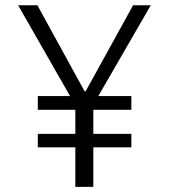

<svg xmlns="http://www.w3.org/2000/svg" viewBox="-20 -725 655 745"><path d="M496.4 -704.6H565.1L361.5 -352.3H489.7V-299H342.1V-205.6H489.7V-153.3H342.1V0H272.3V-153.3H126.7V-205.6H272.3V-299H126.7V-352.3H251.8L50.3 -704.6H125.1L308.2 -370.8H312.3Z"/></svg>

Font: Fira Code Fixed Light
Style: Regular
Weight: 300
Monospace: yes
Designer: Carrois Corporate, Edenspiekermann AG, Nikita Prokopov
Foundry: Carrois Corporate, Edenspiekermann AG, Nikita Prokopov
Version: Version 5.002